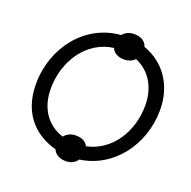

<svg xmlns="http://www.w3.org/2000/svg" viewBox="-135 -870 1034 1041"><g transform="rotate(20 382.0 -349.5)"><path d="M57 -302C57 -110 177 -31 278 -4C287 19 309 34 341 37C375 40 402 28 418 4C607 -22 738 -197 738 -398C738 -541 661 -649 541 -691C534 -717 511 -734 477 -737C444 -740 417 -729 401 -708C199 -693 57 -512 57 -302ZM141 -305C141 -464 237 -610 388 -629C397 -606 419 -592 451 -589C480 -587 504 -595 521 -613C605 -578 654 -498 654 -393C654 -240 566 -104 427 -76C418 -96 397 -110 367 -112C334 -115 307 -103 291 -82C197 -111 141 -193 141 -305Z"/></g></svg>

Font: Fixel Display
Style: Italic
Weight: 400
Italic angle: -10°
Designer: AlfaBravo + MacPaw
Foundry: Kyrylo Tkachov, Marchela Mozhyna, Serhii Makarenko, Maria Weinstein, Zakhar Kryvoshyya
Version: Version 1.210;Glyphs 3.2 (3217)